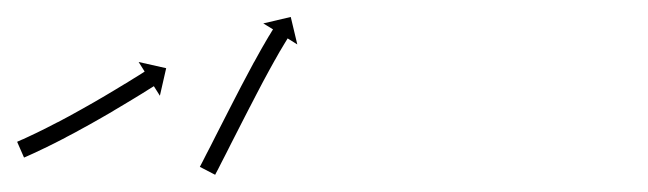

<svg xmlns="http://www.w3.org/2000/svg" viewBox="-33 -211 753 223"><path d="M-11.4 -47.1C-12 -46.8 -12.5 -46.6 -13.1 -46.3L-5.1 -28C-4.5 -28.2 -4 -28.5 -3.4 -28.7L-3.4 -28.7L-3.4 -28.7C-1.8 -29.5 -0.2 -30.2 1.5 -30.9L1.5 -30.9L1.5 -30.9C4 -32 6.5 -33.2 9 -34.3C9 -34.3 9 -34.3 9 -34.4C9 -34.4 9.1 -34.4 9.1 -34.4C12.3 -35.9 15.6 -37.4 18.8 -39C18.8 -39 18.8 -39 18.8 -39C18.8 -39 18.9 -39 18.9 -39C22.7 -40.9 26.6 -42.8 30.4 -44.7C30.4 -44.7 30.4 -44.7 30.4 -44.7C30.4 -44.7 30.4 -44.7 30.4 -44.7C34.7 -46.9 39 -49.1 43.3 -51.3C43.3 -51.3 43.3 -51.3 43.3 -51.3C43.3 -51.3 43.3 -51.4 43.3 -51.4C47.9 -53.8 52.4 -56.2 57 -58.6C57 -58.6 57 -58.6 57 -58.6C57 -58.7 57 -58.7 57 -58.7C61.7 -61.2 66.4 -63.8 71.1 -66.4L71.1 -66.4L71.1 -66.4C75.8 -69.1 80.5 -71.7 85.2 -74.4L85.2 -74.4L85.2 -74.4C89.7 -77 94.2 -79.6 98.7 -82.2L98.7 -82.3L98.7 -82.3C102.9 -84.7 107.1 -87.2 111.3 -89.8L111.3 -89.8L111.3 -89.8C115.1 -92 118.8 -94.3 122.6 -96.6L122.6 -96.6L122.6 -96.6C125.8 -98.5 128.9 -100.5 132.1 -102.4L132.1 -102.4L132.1 -102.4C134.5 -103.9 136.9 -105.4 139.4 -107L139.4 -107L139.4 -107C140.9 -107.9 142.5 -108.9 144.1 -109.9C144.6 -110.2 145.2 -110.6 145.7 -110.9L152.7 -99.8L160 -131.8L128 -139L135 -127.9C134.5 -127.5 133.9 -127.2 133.4 -126.8C131.8 -125.8 130.3 -124.9 128.8 -123.9L128.8 -123.9L128.8 -123.9C126.4 -122.4 123.9 -120.9 121.5 -119.4L121.5 -119.4L121.5 -119.4C118.4 -117.5 115.3 -115.6 112.2 -113.6L112.2 -113.6L112.2 -113.7C108.5 -111.4 104.7 -109.1 101 -106.9L101 -106.9L101 -106.9C96.9 -104.4 92.7 -101.9 88.6 -99.5L88.6 -99.5L88.6 -99.5C84.1 -96.9 79.7 -94.3 75.2 -91.7L75.2 -91.7L75.2 -91.7C70.6 -89.1 66 -86.5 61.4 -83.9L61.4 -83.9L61.4 -83.9C56.8 -81.3 52.1 -78.8 47.5 -76.2C47.5 -76.2 47.5 -76.2 47.5 -76.2C47.5 -76.2 47.5 -76.2 47.5 -76.2C43 -73.8 38.5 -71.4 34 -69C34 -69 34 -69.1 34 -69.1C34 -69.1 34 -69.1 34 -69.1C29.8 -66.9 25.6 -64.7 21.4 -62.6C21.4 -62.6 21.4 -62.6 21.4 -62.6C21.4 -62.6 21.4 -62.6 21.4 -62.6C17.7 -60.7 13.9 -58.8 10.1 -57C10.1 -57 10.1 -57 10.1 -57C10.1 -57 10.1 -57 10.1 -57C7 -55.5 3.8 -54 0.6 -52.5C0.6 -52.5 0.6 -52.5 0.6 -52.5C0.6 -52.5 0.6 -52.5 0.6 -52.5C-1.8 -51.4 -4.3 -50.2 -6.7 -49.1L-6.7 -49.1L-6.7 -49.2C-8.3 -48.4 -9.8 -47.8 -11.4 -47.1L-11.4 -47.1ZM200 -18.9C199.7 -18.3 199.4 -17.8 199.1 -17.2L216.9 -8C217.2 -8.6 217.5 -9.2 217.8 -9.8C218.7 -11.4 219.5 -13.1 220.4 -14.7C221.7 -17.3 223 -19.9 224.3 -22.4C226 -25.8 227.8 -29.1 229.5 -32.5C231.5 -36.5 233.5 -40.4 235.5 -44.4C237.8 -48.8 240.1 -53.3 242.3 -57.7C244.8 -62.5 247.2 -67.2 249.6 -72C252.1 -76.9 254.7 -81.8 257.2 -86.8L257.2 -86.8L257.2 -86.7C259.7 -91.7 262.3 -96.6 264.9 -101.6L264.9 -101.6L264.9 -101.6C267.4 -106.4 269.9 -111.2 272.4 -115.9L272.4 -115.9L272.4 -115.9C274.8 -120.4 277.3 -124.9 279.7 -129.4L279.7 -129.4L279.7 -129.4C281.9 -133.4 284.1 -137.5 286.4 -141.5C286.4 -141.5 286.4 -141.5 286.4 -141.5C286.4 -141.4 286.4 -141.4 286.4 -141.4C288.3 -144.9 290.3 -148.3 292.2 -151.7C292.2 -151.7 292.2 -151.7 292.2 -151.7C292.2 -151.6 292.2 -151.6 292.2 -151.6C293.8 -154.3 295.3 -156.9 296.9 -159.5L296.9 -159.5L296.9 -159.5C297.9 -161.2 298.9 -162.9 300 -164.6L300 -164.6L300 -164.6C300.3 -165.2 300.7 -165.8 301.1 -166.4L312.3 -159.4L304.7 -191.3L272.8 -183.8L284.1 -176.9C283.7 -176.3 283.3 -175.7 282.9 -175L282.9 -175L282.9 -175C281.9 -173.3 280.8 -171.6 279.8 -169.8L279.7 -169.8L279.7 -169.8C278.1 -167.1 276.6 -164.4 275 -161.8C275 -161.8 275 -161.7 275 -161.7C275 -161.7 275 -161.7 275 -161.7C272.9 -158.3 271 -154.8 269 -151.3C269 -151.3 269 -151.3 269 -151.3C269 -151.3 269 -151.3 269 -151.3C266.7 -147.2 264.4 -143.1 262.2 -139L262.1 -139L262.1 -139C259.7 -134.4 257.2 -129.9 254.8 -125.3L254.8 -125.3L254.8 -125.3C252.2 -120.5 249.7 -115.7 247.1 -110.8L247.1 -110.8L247.1 -110.8C244.5 -105.8 242 -100.9 239.4 -95.9L239.4 -95.9L239.4 -95.9C236.9 -91 234.3 -86 231.8 -81.1C229.4 -76.3 226.9 -71.5 224.5 -66.8C222.2 -62.3 220 -57.9 217.7 -53.5C215.7 -49.5 213.7 -45.5 211.7 -41.6C210 -38.2 208.2 -34.9 206.5 -31.6C205.2 -29 203.9 -26.4 202.6 -23.9C201.7 -22.2 200.9 -20.6 200 -18.9Z"/></svg>

Font: FRB American Cursive Just Arrows Ultra
Style: Bold Italic
Weight: 1000
Italic angle: -25°
Version: Version 2.0;Modular Font Editor K font №1